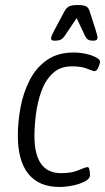

<svg xmlns="http://www.w3.org/2000/svg" viewBox="-20 -738 418 764"><path d="M217 6Q135 6 93 -46Q51 -98 51 -198Q51 -254 62 -312Q73 -370 98 -419Q123 -468 166 -498.5Q209 -529 273 -529Q299 -529 323 -523.5Q347 -518 362.5 -509.5Q378 -501 378 -493Q378 -485 371.5 -470Q365 -455 357 -455Q349 -455 327 -464.5Q305 -474 266 -474Q219 -474 189.5 -446Q160 -418 144.5 -374.5Q129 -331 123 -283.5Q117 -236 117 -197Q117 -49 223 -49Q266 -49 293 -61Q320 -73 329 -73Q334 -73 336 -61.5Q338 -50 338 -41Q338 -27 318.5 -16.5Q299 -6 270.5 0Q242 6 217 6ZM198 -576Q183 -576 183 -585Q183 -590 187.5 -600Q192 -610 198 -621L236 -692Q245 -709 257 -713.5Q269 -718 290 -718Q310 -718 321 -713.5Q332 -709 337 -692L360 -621Q363 -611 365.5 -602Q368 -593 368 -588Q368 -576 351 -576Q338 -576 331 -580Q324 -584 318 -596L285 -666L238 -596Q230 -584 221 -580Q212 -576 198 -576Z"/></svg>

Font: Asap Condensed Condensed Light
Style: Italic
Weight: 300
Width: 3
Italic angle: -6°
Designer: Pablo Cosgaya
Foundry: Omnibus-Type
Version: Version 3.001; ttfautohint (v1.8.4.7-5d5b)